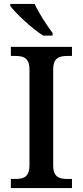

<svg xmlns="http://www.w3.org/2000/svg" viewBox="-20 -951 418 971"><path d="M198 -771H246V-784C217 -822 176 -886 155 -931H32V-921C57 -886 141 -807 198 -771ZM35 0H344V-46H321C281 -46 249 -54 249 -115V-599C249 -660 281 -668 321 -668H344V-714H35V-668H57C97 -668 129 -660 129 -599V-115C129 -54 97 -46 57 -46H35Z"/></svg>

Font: Noto Serif Oriya Medium
Style: Regular
Weight: 500
Designer: David Williams
Foundry: Google LLC, David Williams
Version: Version 1.051